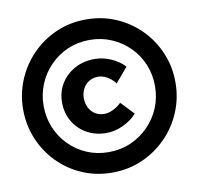

<svg xmlns="http://www.w3.org/2000/svg" viewBox="-77 -769 869 840"><g transform="rotate(-10 357.5 -349.0)"><path d="M356 -9Q285 -9 223.5 -35.5Q162 -62 116 -109Q70 -156 44.5 -217.5Q19 -279 19 -348Q19 -417 45 -479Q71 -541 117 -588Q163 -635 224.5 -662Q286 -689 358 -689Q429 -689 490.5 -662.5Q552 -636 598 -589.5Q644 -543 670 -481.5Q696 -420 696 -350Q696 -281 670 -219Q644 -157 597.5 -110Q551 -63 489.5 -36Q428 -9 356 -9ZM361 -184Q313 -184 274.5 -205.5Q236 -227 214 -264.5Q192 -302 192 -349Q192 -396 214.5 -432.5Q237 -469 276 -490.5Q315 -512 365 -512Q401 -512 437 -496.5Q473 -481 497 -455L442 -390Q427 -410 406.5 -421.5Q386 -433 366 -433Q344 -433 326.5 -422.5Q309 -412 299 -393Q289 -374 289 -351Q289 -327 299 -308Q309 -289 326.5 -278.5Q344 -268 366 -268Q385 -268 405.5 -278Q426 -288 442 -304L497 -246Q471 -218 434.5 -201Q398 -184 361 -184ZM356 -100Q409 -100 454 -119.5Q499 -139 533.5 -174Q568 -209 586.5 -254Q605 -299 605 -350Q605 -401 586.5 -446Q568 -491 534 -525Q500 -559 455 -578.5Q410 -598 358 -598Q305 -598 260 -578.5Q215 -559 181 -524Q147 -489 128.5 -444Q110 -399 110 -348Q110 -297 128.5 -252Q147 -207 181 -172.5Q215 -138 259.5 -119Q304 -100 356 -100Z"/></g></svg>

Font: Alexandria ExtraBold
Style: Regular
Weight: 800
Designer: Mohamed Gaber
Foundry: Kief Type Foundry
Version: Version 5.100